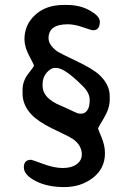

<svg xmlns="http://www.w3.org/2000/svg" viewBox="-20 -699 541 786"><path d="M154.3 -355V-347.2Q154.3 -296.9 229.5 -266.1Q255.9 -254.9 277.1 -244.4Q298.3 -233.9 305.2 -233.9H314.9Q327.1 -233.9 337.2 -247.3Q347.2 -260.7 347.2 -289.6Q347.2 -318.4 319.8 -345.7Q244.6 -420.9 210.9 -420.9H204.1Q188 -420.9 171.1 -401.6Q154.3 -382.3 154.3 -355ZM257.3 -599.6Q178.7 -599.6 178.7 -542.5Q178.7 -515.6 212.9 -489.7Q222.7 -482.4 291.7 -449.7Q360.8 -417 387.7 -391.6Q429.2 -352.1 429.2 -305.7V-291Q429.2 -255.4 405.3 -215.6Q381.3 -175.8 381.3 -173.3Q381.3 -170.9 395.5 -137.2Q409.7 -103.5 409.7 -71.8Q409.7 -9.3 360.6 28.8Q311.5 66.9 242.7 66.9Q173.8 66.9 125.7 42Q77.6 17.1 77.6 -13.9Q77.6 -44.9 107.4 -44.9Q110.8 -44.9 156.2 -28.1Q201.7 -11.2 237.1 -11.2Q272.5 -11.2 293.7 -26.6Q314.9 -42 314.9 -66.4Q314.9 -104.5 278.3 -129.9Q268.1 -137.2 233.9 -153.6Q199.7 -169.9 190.9 -174.3Q134.3 -203.1 109.4 -229.5Q72.3 -268.6 72.3 -316.4V-330.6Q72.3 -367.2 95.7 -397Q119.1 -426.8 119.1 -430.2Q119.1 -433.6 99.6 -470.5Q80.1 -507.3 80.1 -538.1Q80.1 -598.1 124.5 -638.4Q168.9 -678.7 239.7 -678.7H254.9Q307.6 -678.7 348.1 -655.8Q388.7 -632.8 388.7 -610.8Q388.7 -575.2 361.3 -575.2Q354 -575.2 319.6 -587.4Q285.2 -599.6 257.3 -599.6Z"/></svg>

Font: Averia Sans Libre
Style: Regular
Weight: 400
Version: Version 1.002